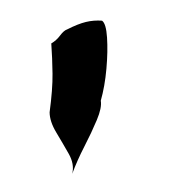

<svg xmlns="http://www.w3.org/2000/svg" viewBox="-46 -171 363 381"><g transform="rotate(-10 135.0 19.0)"><path d="M152 32Q165 5 174 -28.5Q183 -62 186 -89.5Q189 -117 182 -124Q166 -128 150 -127Q134 -126 111 -119Q104 -118 95 -109.5Q86 -101 75 -97Q72 -68 67 -37.5Q62 -7 48 37Q45 55 54 78.5Q63 102 71 124.5Q79 147 71 165Q85 141 104 116Q123 91 137.5 68.5Q152 46 152 32Z"/></g></svg>

Font: Repo DemiBold
Style: Regular
Weight: 600
Designer: Stefan Peev
Foundry: Context Ltd
Version: Version 1.502